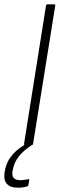

<svg xmlns="http://www.w3.org/2000/svg" viewBox="-51 -675 292 893"><path d="M67 0Q60 0 61 -7L163 -649Q165 -655 170 -655H199Q207 -655 206 -649L103 -7Q102 0 96 0ZM33 198Q-4 198 -19.5 179.5Q-35 161 -30 128L-28 118Q-21 77 7.5 44Q36 11 85 -13L101 -3Q58 25 36.5 52.5Q15 80 9 113L7 121Q4 143 13 153Q22 163 44 163Q54 163 62.5 161.5Q71 160 79 159Q82 158 84 159Q86 160 85 164L81 185Q80 191 75 192Q65 195 54.5 196.5Q44 198 33 198Z"/></svg>

Font: Sofia Sans Semi Condensed ExtraLight
Style: Italic
Weight: 250
Italic angle: -9°
Version: Version 4.100